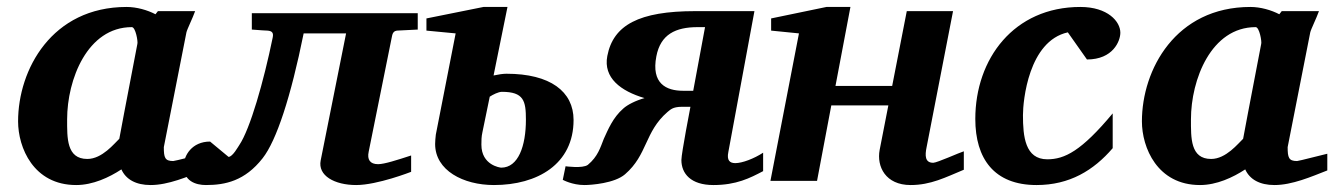

<svg xmlns="http://www.w3.org/2000/svg" viewBox="-20 -520 3838 552"><path d="M565 -30V-78C555 -76 483 -57 478 -57C454 -57 451 -67 451 -97L516 -427C518 -436 534 -468 541 -488H434L427 -479C404 -491 373 -500 344 -500C129 -500 32 -320 32 -171C32 -96 76 12 199 12C247 12 294 -10 329 -33C342 -4 371 12 413 12C464 12 519 -12 565 -30ZM375 -394C328 -149 338 -201 323 -121C309 -108 274 -63 231 -63C171 -63 173 -124 173 -177C173 -291 231 -442 359 -442C370 -442 377 -400 375 -394Z M1181 -435V-482H704V-435C725 -433 749 -432 749 -432C762 -431 767 -426 764 -412C738 -285 699 -149 668 -103C665 -99 649 -69 637 -69L584 -113C532 -113 508 -73 508 -42C508 0 542 12 572 12C628 12 684 0 735 -65C775 -116 816 -241 853 -424H975L902 -59C893 -15 942 12 1004 12C1065 12 1162 -26 1162 -26V-73C1122 -60 1085 -48 1067 -48C1044 -48 1035 -61 1040 -84L1107 -416C1109 -427 1114 -431 1121 -432Z M1629 -175C1629 -257 1562 -308 1436 -308C1426 -308 1413 -306 1399 -303L1439 -500H1370L1206 -467V-432L1290 -424L1233 -133C1232 -123 1231 -115 1231 -106C1231 -30 1312 12 1400 12C1525 12 1629 -48 1629 -175ZM1492 -176C1492 -100 1470 -38 1421 -38C1418 -38 1364 -45 1364 -104C1364 -115 1364 -127 1367 -140C1367 -140 1385 -227 1388 -242C1397 -248 1413 -256 1423 -256C1486 -256 1492 -230 1492 -176Z M2174 -28V-81C2148 -64 2114 -51 2094 -51C2078 -51 2069 -59 2074 -83L2149 -488H1979C1817 -488 1743 -448 1726 -359C1714 -296 1765 -258 1833 -238C1808 -231 1784 -219 1772 -208C1742 -182 1728 -147 1716 -121C1706 -96 1699 -70 1670 -46C1655 -35 1606 -42 1606 -42L1598 -3C1598 -3 1625 12 1660 12C1680 12 1747 7 1777 -19C1842 -75 1833 -141 1899 -198C1907 -204 1913 -213 1941 -213H1965C1965 -213 1939 -79 1939 -60C1939 -21 1966 12 2031 12C2097 12 2136 -8 2174 -28ZM2007 -442 1973 -259H1944C1895 -259 1852 -280 1867 -358C1879 -421 1922 -442 1986 -442Z M2751 -32V-85C2740 -82 2674 -52 2663 -52C2639 -52 2639 -73 2644 -97L2720 -488H2587L2545 -273H2382L2425 -500H2356L2197 -467V-432L2277 -424L2195 0H2329L2370 -217H2534L2509 -89C2500 -41 2526 12 2598 12C2656 12 2698 -10 2751 -32Z M3201 -426C3201 -458 3165 -500 3086 -500C2895 -500 2784 -351 2784 -178C2784 -64 2838 12 2960 12C3055 12 3124 -30 3179 -94V-194C3089 -86 3041 -62 2991 -62C2927 -62 2921 -128 2921 -189C2921 -230 2937 -402 3050 -427L3105 -349C3180 -349 3201 -402 3201 -426Z M3796 -30V-78C3786 -76 3714 -57 3709 -57C3685 -57 3682 -67 3682 -97L3747 -427C3749 -436 3765 -468 3772 -488H3665L3658 -479C3635 -491 3604 -500 3575 -500C3360 -500 3263 -320 3263 -171C3263 -96 3307 12 3430 12C3478 12 3525 -10 3560 -33C3573 -4 3602 12 3644 12C3695 12 3750 -12 3796 -30ZM3606 -394C3559 -149 3569 -201 3554 -121C3540 -108 3505 -63 3462 -63C3402 -63 3404 -124 3404 -177C3404 -291 3462 -442 3590 -442C3601 -442 3608 -400 3606 -394Z"/></svg>

Font: Veleka
Style: Bold Italic
Weight: 700
Italic angle: -12°
Designer: Stefan Peev, Context Ltd, 2016; SIL International, 1997-2014.
Foundry: Stefan Peev, Context Ltd, 2016
Version: Version 5.000